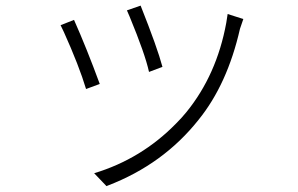

<svg xmlns="http://www.w3.org/2000/svg" viewBox="-20 -585 1040 670"><path d="M470.7 -565.4Q529.3 -418 546.9 -351.6L500 -334Q486.3 -396.5 432.6 -526.4Q426.8 -540 422.9 -548.8ZM774.4 -536.1 829.1 -518.6Q826.2 -510.7 817.4 -484.4Q773.4 -291 672.9 -167Q549.8 -11.7 356.4 62.5Q353.5 63.5 351.6 64.5L308.6 19.5Q473.6 -30.3 594.7 -154.3Q614.3 -173.8 630.9 -194.3Q736.3 -324.2 769.5 -504.9Q772.5 -521.5 774.4 -536.1ZM238.3 -515.6Q282.2 -417 328.1 -292L280.3 -274.4Q255.9 -355.5 203.1 -472.7Q195.3 -489.3 191.4 -497.1Z"/></svg>

Font: Taipei Sans TC Beta Light
Style: Regular
Weight: 300
Designer: JT Foundry
Foundry: JT Foundry
Version: Version 1.000